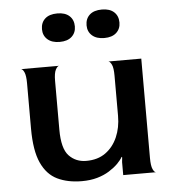

<svg xmlns="http://www.w3.org/2000/svg" viewBox="-51 -728 700 785"><g transform="rotate(-5 299.5 -336.0)"><path d="M254 10Q196 10 153.5 -10.5Q111 -31 88 -81.5Q65 -132 65 -222V-408Q65 -440 58.5 -454Q52 -468 45 -468H202Q195 -468 187.5 -454Q180 -440 180 -408V-208Q180 -130 208 -100.5Q236 -71 279 -71Q326 -71 358 -94Q390 -117 407 -156Q424 -195 424 -243V-408Q424 -440 417.5 -453.5Q411 -467 404 -468H539V-60Q539 -28 545.5 -14Q552 0 559 0H424V-53L426 -73L424 -75Q417 -62 402.5 -47.5Q388 -33 366.5 -19.5Q345 -6 317 2Q289 10 254 10ZM213 -565Q181 -565 163 -581Q145 -597 145 -623Q145 -650 162.5 -666Q180 -682 213 -682Q245 -682 262.5 -666Q280 -650 280 -623Q280 -597 262.5 -581Q245 -565 213 -565ZM396 -565Q364 -565 346 -581Q328 -597 328 -623Q328 -650 345.5 -666Q363 -682 396 -682Q428 -682 445.5 -666Q463 -650 463 -623Q463 -597 445.5 -581Q428 -565 396 -565Z"/></g></svg>

Font: Red Rose Medium
Style: Regular
Weight: 500
Designer: Jaikishan Patel
Version: Version 2.000